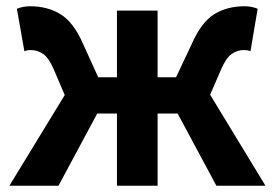

<svg xmlns="http://www.w3.org/2000/svg" viewBox="-20 -594 879 614"><path d="M652 -291 829 0H672L548 -231H484V0H354V-231H291L167 0H10L187 -290L152 -372Q136 -409 118 -421.5Q100 -434 78 -434Q69 -434 60 -431Q59 -430 58 -430L34 -566Q54 -574 76 -574Q132 -574 173.5 -548.5Q215 -523 245 -455L294 -347H354V-560H484V-347H543L594 -455Q624 -523 665 -548.5Q706 -574 762 -574Q785 -574 804 -566L781 -430Q780 -430 779 -431Q771 -434 760 -434Q739 -434 721 -421.5Q703 -409 687 -372Z"/></svg>

Font: Source Han Sans CN Bold
Style: Bold
Weight: 700
Designer: Ryoko NISHIZUKA 西塚涼子 (kana & ideographs); Paul D. Hunt (Latin, Greek & Cyrillic); Wenlong ZHANG 张文龙 (bopomofo); Sandoll 
Foundry: Adobe Systems Incorporated
Version: Version 1.00;May 30, 2023;FontCreator 11.5.0.2422 32-bit